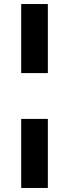

<svg xmlns="http://www.w3.org/2000/svg" viewBox="-20 -822 342 951"><path d="M85 -802H217V-460H85ZM85 -233H217V109H85Z"/></svg>

Font: Gontserrat
Style: Bold
Weight: 700
Designer: Julieta Ulanovsky
Foundry: Julieta Ulanovsky
Version: Version 6.001